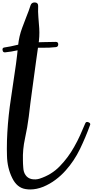

<svg xmlns="http://www.w3.org/2000/svg" viewBox="-97 -1460 744 1540"><path d="M209 -1411.1Q207 -1366.2 210.9 -1321.3Q214.8 -1277.3 217.8 -1232.4Q221.7 -1167 210.9 -1100.6Q201.2 -1034.2 192.4 -969.7Q176.8 -858.4 162.1 -747.1Q146.5 -635.7 133.8 -524.4Q123 -438.5 103.5 -349.6Q84 -260.7 86.9 -173.8Q86.9 -147.5 89.8 -113.3Q91.8 -79.1 107.4 -56.6Q125 -30.3 157.2 -23.4Q189.5 -17.6 218.8 -26.4Q316.4 -57.6 382.8 -127Q450.2 -196.3 498 -282.2Q524.4 -328.1 545.9 -376Q567.4 -423.8 586.9 -470.7Q593.8 -487.3 612.3 -479.5Q627 -473.6 627 -462.9Q627 -460 625 -456.1Q590.8 -361.3 544.9 -265.6Q498 -168.9 429.7 -92.8Q392.6 -50.8 347.7 -17.6Q303.7 15.6 250 38.1Q196.3 59.6 145.5 59.6Q127 59.6 108.4 56.6Q39.1 45.9 1 -32.2Q-39.1 -113.3 -41 -211.9Q-42 -239.3 -42 -265.6Q-42 -335 -38.1 -398.4Q-30.3 -535.2 -8.8 -672.9Q11.7 -810.5 31.2 -946.3Q41 -1017.6 47.9 -1093.8Q55.7 -1169.9 81.1 -1237.3Q97.7 -1282.2 115.2 -1327.1Q133.8 -1372.1 148.4 -1418Q156.2 -1440.4 180.7 -1440.4Q182.6 -1440.4 183.6 -1440.4Q210 -1438.5 209 -1411.1ZM-62.5 -1079.1Q-10.7 -1086.9 40 -1099.6Q90.8 -1112.3 143.6 -1117.2Q194.3 -1121.1 246.1 -1122.1Q297.9 -1124 349.6 -1124Q350.6 -1124 350.6 -1124Q370.1 -1124 370.1 -1104.5Q370.1 -1084 350.6 -1082Q298.8 -1076.2 247.1 -1077.1Q195.3 -1079.1 144.5 -1073.2Q92.8 -1068.4 43.9 -1056.6Q-5.9 -1044.9 -56.6 -1040Q-57.6 -1040 -58.6 -1040Q-74.2 -1040 -76.2 -1057.6Q-77.1 -1060.5 -77.1 -1062.5Q-77.1 -1077.1 -62.5 -1079.1Z"/></svg>

Font: Digory Doodles
Style: Regular
Weight: 400
Designer: Holds Worth Design
Version: Version 1.0